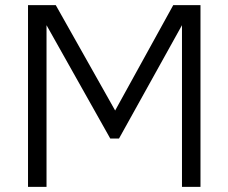

<svg xmlns="http://www.w3.org/2000/svg" viewBox="-20 -727 889 747"><path d="M89 0V-707H197L428 -297L654 -707H760V0H688V-629L443 -188H409L161 -629V0Z"/></svg>

Font: Onest Light
Style: Regular
Weight: 300
Designer: Dmitri Voloshin, Andrey Kudryavtsev
Foundry: Dmitri Voloshin, Andrey Kudryavtsev
Version: Version 1.000;gftools[0.9.33]